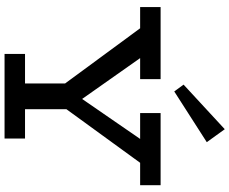

<svg xmlns="http://www.w3.org/2000/svg" viewBox="-102 -906 1008 844"><g transform="rotate(90 402.0 -484.0)"><path d="M372 -232 83 -625H215L415 -341L610 -624H716L431 -232ZM217 0V-90H589V0ZM347 -41V-307H460V-41ZM11 -596V-686H328V-596ZM477 -596V-686H794V-596ZM382 -746 352 -787 548 -968 605 -889Z"/></g></svg>

Font: BioRhyme Medium
Style: Regular
Weight: 500
Designer: Aoife Mooney
Foundry: Aoife Mooney Type
Version: Version 1.600;gftools[0.9.33]